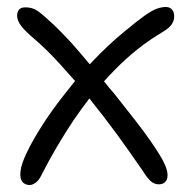

<svg xmlns="http://www.w3.org/2000/svg" viewBox="-20 -517 544 550"><path d="M65 13Q57 13 50 9Q43 5 40 -4Q37 -13 39 -28Q41 -47 57 -80.5Q73 -114 100 -156.5Q127 -199 164 -246Q179 -265 195 -285Q174 -309 154 -331Q114 -375 79 -405Q55 -425 42 -441Q29 -457 29 -473Q29 -479 31.5 -484.5Q34 -490 39 -493Q44 -496 53 -496Q73 -496 88 -485.5Q103 -475 133 -447Q153 -428 182 -397Q208 -368 237 -333Q241 -336 244 -340Q288 -387 338 -428Q374 -458 395.5 -473Q417 -488 430.5 -492.5Q444 -497 455 -497Q466 -497 472.5 -490Q479 -483 479 -470Q479 -458 472 -447.5Q465 -437 447 -426Q372 -382 308 -316Q292 -300 278 -284Q292 -266 307 -249Q339 -209 366.5 -173.5Q394 -138 412 -112Q441 -70 450.5 -49.5Q460 -29 460 -15Q460 -3 453.5 4Q447 11 435 11Q423 11 413 3Q403 -5 388 -29Q355 -77 316 -131Q277 -184 236 -235Q213 -205 191 -173Q139 -95 99 -16Q92 -1 82.5 6Q73 13 65 13Z"/></svg>

Font: Shantell Sans Light Light
Style: Regular
Weight: 300
Version: Version 1.008;[ac192a2d6]